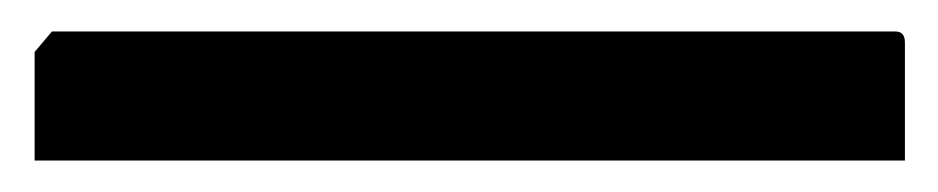

<svg xmlns="http://www.w3.org/2000/svg" viewBox="-20 -20 596 122"><path d="M2 82V13L13 0H549Q555 0 555 7V82Z"/></svg>

Font: Kreon Light SemiBold
Style: Regular
Weight: 600
Version: Version 2.002